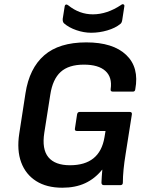

<svg xmlns="http://www.w3.org/2000/svg" viewBox="-20 -865 687 897"><path d="M271 12Q198 12 149 -19Q100 -50 79 -106.5Q58 -163 70 -241L99 -429Q117 -546 186.5 -606.5Q256 -667 383 -667Q508 -667 569.5 -608.5Q631 -550 612 -448Q611 -437 601 -437H507Q495 -437 497 -449Q505 -504 472.5 -533.5Q440 -563 372 -563Q301 -563 263.5 -529Q226 -495 215 -423L187 -245Q175 -168 206 -130.5Q237 -93 307 -93Q446 -93 468 -223L473 -253H340Q328 -253 330 -264L340 -330Q342 -342 352 -342H586Q598 -342 596 -330L567 -146Q554 -67 554 -12Q554 0 542 0H466Q454 0 454 -12Q454 -23 455.5 -40Q457 -57 458 -72H457Q423 -30 377.5 -9Q332 12 271 12ZM406 -712Q372 -712 337 -724Q302 -736 279 -756Q272 -763 273 -777L282 -834Q283 -842 288 -843.5Q293 -845 299 -840Q351 -798 414 -798Q480 -798 546 -842Q552 -847 557 -844.5Q562 -842 561 -836L551 -771Q549 -758 542 -753Q519 -734 481.5 -723Q444 -712 406 -712Z"/></svg>

Font: Sofia Sans
Style: Bold Italic
Weight: 700
Italic angle: -9°
Designer: Botio Nikoltchev, Ani Petrova
Foundry: lettersoup
Version: Version 4.101; ttfautohint (v1.8.4.7-5d5b)